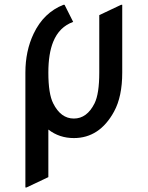

<svg xmlns="http://www.w3.org/2000/svg" viewBox="-20 -577 627 816"><path d="M87.9 219.7V-268.6Q87.9 -360.4 123 -434.1Q165.5 -523.4 249.5 -556.6H254.4L291 -483.9Q231.9 -462.9 206.1 -399.4Q185.5 -348.6 185.5 -268.6Q185.5 -178.2 206.1 -137.7Q238.3 -73.2 293.9 -73.2Q349.6 -73.2 381.8 -137.7Q401.9 -178.2 401.9 -268.6V-512.7L494.6 -556.6H499.5V-268.6Q499.5 -166.5 464.8 -103Q403.3 9.8 293.9 9.8Q231.9 9.8 185.5 -26.4V175.8L92.8 219.7Z"/></svg>

Font: Nova Oval
Style: Book
Weight: 400
Version: Version 2.000